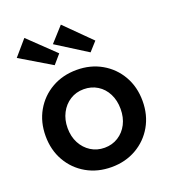

<svg xmlns="http://www.w3.org/2000/svg" viewBox="-144 -900 911 1018"><g transform="rotate(-20 311.5 -391.0)"><path d="M312 10Q233 10 171 -25.5Q109 -61 73.5 -123Q38 -185 38 -264Q38 -343 73.5 -405Q109 -467 171 -502.5Q233 -538 312 -538Q390 -538 452 -502.5Q514 -467 549.5 -405Q585 -343 585 -264Q585 -185 549.5 -123Q514 -61 452 -25.5Q390 10 312 10ZM312 -99Q355 -99 389 -120.5Q423 -142 442 -179Q461 -216 461 -264Q461 -312 442 -349.5Q423 -387 389 -408Q355 -429 312 -429Q269 -429 235 -407.5Q201 -386 181.5 -348.5Q162 -311 162 -264Q162 -216 181.5 -179Q201 -142 235 -120.5Q269 -99 312 -99ZM414 -600 241 -709 316 -792 459 -650ZM212 -601 36 -706 110 -792 256 -652Z"/></g></svg>

Font: Readex Pro Medium
Style: Regular
Weight: 500
Designer: Bonnie Shaver-Troup, Thomas Jockin
Foundry: Lexend
Version: Version 1.204; ttfautohint (v1.8.4.7-5d5b)